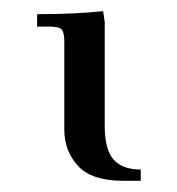

<svg xmlns="http://www.w3.org/2000/svg" viewBox="-20 -180 314 341"><path d="M45.9 -132.8V-154.8Q112.3 -154.8 163.1 -160.2L166 -141.1V43.9Q166 85 181.4 103Q196.8 121.1 230 121.1V141.1H199.2Q142.6 141.1 118.4 114.5Q94.2 87.9 94.2 49.8V-106Q94.2 -122.6 89.4 -127.7Q84.5 -132.8 67.9 -132.8Z"/></svg>

Font: Dihjauti S
Style: Bold
Weight: 700
Designer: T. Christopher White
Version: Version 3.0.0